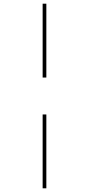

<svg xmlns="http://www.w3.org/2000/svg" viewBox="-20 -780 482 1040"><path d="M211 -360V-760H231V-360ZM211 240V-160H231V240Z"/></svg>

Font: Noto Serif Display ExtraCondensed
Style: Regular
Weight: 400
Width: 2
Designer: Monotype Design Team
Foundry: Monotype Imaging Inc.
Version: Version 2.009